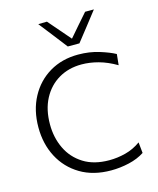

<svg xmlns="http://www.w3.org/2000/svg" viewBox="-140 -1066 965 1173"><g transform="rotate(-15 343.0 -479.0)"><path d="M416 10.5Q303.5 10.5 222.2 -38Q141 -86.5 97.2 -169.8Q53.5 -253 53.5 -358Q53.5 -466 98 -549Q142.5 -632 221.2 -678.8Q300 -725.5 402.5 -725.5Q473.5 -725.5 534.8 -706.5Q596 -687.5 632.5 -667.5L625.5 -598.5Q567.5 -632.5 513 -647.2Q458.5 -662 407 -662Q325 -662 261.8 -624.8Q198.5 -587.5 162.5 -519.2Q126.5 -451 126.5 -357.5Q126.5 -273.5 159.8 -204.2Q193 -135 258.5 -93.8Q324 -52.5 421 -52.5Q473 -52.5 524.2 -65.8Q575.5 -79 621 -111.5L628 -43Q586 -15.5 529.5 -2.5Q473 10.5 416 10.5ZM355 -789.5Q320.5 -834 285.8 -878.8Q251 -923.5 216 -968L271 -969Q301.5 -933.5 331.5 -899Q361.5 -864.5 392 -829Q422.5 -864 452 -898.5Q481.5 -932.5 512 -967H567.5Q533 -923 498.5 -878.5Q463.5 -834 428.5 -789.5Z"/></g></svg>

Font: Heraclito Light
Style: Regular
Weight: 300
Designer: Kostas Bartsokas (font) & Cristiano Sobral (main changes)
Foundry: Kostas Bartsokas (font) & Cristiano Sobral (main changes)
Version: Version 1.00;July 8, 2020;FontCreator 13.0.0.2655 64-bit